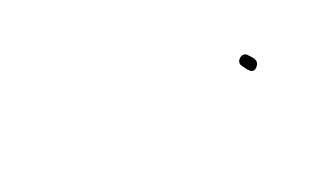

<svg xmlns="http://www.w3.org/2000/svg" viewBox="-24 -363 157 97"><g transform="rotate(-20 54.5 -314.5)"><path d="M100.7 -314C101.9 -312.6 104.3 -307.5 107.2 -310.5C110.5 -313.9 106.7 -316.4 105.4 -318C103.1 -320.7 98.5 -316.7 100.7 -314Z"/></g></svg>

Font: Proton
Style: HlIt
Weight: 500
Version: Version 1.017